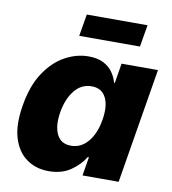

<svg xmlns="http://www.w3.org/2000/svg" viewBox="-84 -817 805 897"><g transform="rotate(10 319.0 -368.5)"><path d="M206.1 7.8Q146 7.8 101.6 -23.7Q57.1 -55.2 37.8 -117.4Q18.6 -179.7 34.2 -272.5Q49.8 -368.7 90.8 -430.7Q131.8 -492.7 186.5 -522.7Q241.2 -552.7 298.3 -552.7Q340.8 -552.7 369.1 -538.1Q397.5 -523.4 413.6 -500.2Q429.7 -477.1 436 -452.1H439.9L455.1 -545.9H627.9L537.6 0H366.2L380.9 -88.9H375.5Q353 -50.8 310.5 -21.5Q268.1 7.8 206.1 7.8ZM288.6 -127.4Q336.4 -127.4 369.4 -167Q402.3 -206.5 413.1 -272.5Q424.3 -339.4 404.3 -378.4Q384.3 -417.5 336.4 -417.5Q288.1 -417.5 255.9 -377.9Q223.6 -338.4 212.4 -272.5Q201.7 -206.5 221.2 -167Q240.7 -127.4 288.6 -127.4ZM543.5 -743.7 525.9 -639.6H237.8L255.4 -743.7Z"/></g></svg>

Font: Inter Extra Bold
Style: Italic
Weight: 800
Italic angle: -9.39999°
Designer: Rasmus Andersson
Foundry: rsms
Version: Version 4.000;git-3c8e0fc